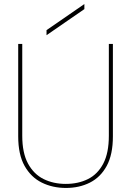

<svg xmlns="http://www.w3.org/2000/svg" viewBox="-20 -917 648 949"><path d="M306 12Q240 12 186.5 -14.5Q133 -41 101.5 -97Q70 -153 70 -243V-700H90V-246Q90 -161 118.5 -108.5Q147 -56 195.5 -32Q244 -8 305 -8Q367 -8 415 -32Q463 -56 490.5 -108.5Q518 -161 518 -246V-700H538V-243Q538 -153 507.5 -97Q477 -41 424.5 -14.5Q372 12 306 12ZM210 -743V-768L397 -897V-872Z"/></svg>

Font: DM Sans 24pt Thin
Style: Regular
Weight: 250
Designer: Colophon Foundry, Jonny Pinhorn
Foundry: Colophon Foundry
Version: Version 4.004;gftools[0.9.30]